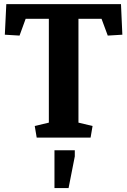

<svg xmlns="http://www.w3.org/2000/svg" viewBox="-20 -681 629 950"><path d="M221.7 -587.9H106.9L76.7 -504.9L3.9 -509.3L11.2 -660.6H578.6L585.4 -509.3L513.2 -504.9L482.4 -587.9H368.2V-74.2L438 -57.6L428.2 0H161.6L151.9 -57.6L221.7 -74.2ZM249.5 62.5H350.1V92.8L319.3 249.5H249.5Z"/></svg>

Font: Noticia Text
Style: Bold
Weight: 700
Designer: JM Sole
Foundry: JM Sole
Version: Version 1.003